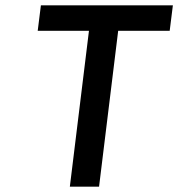

<svg xmlns="http://www.w3.org/2000/svg" viewBox="-20 -713 671 723"><path d="M134 -693 122 -597H315L243 -10H353L425 -597H619L631 -693Z"/></svg>

Font: Bluebird
Style: LiExtObl
Weight: 300
Designer: Jasper
Foundry: Cannot Into Space Fonts
Version: Version 0.98